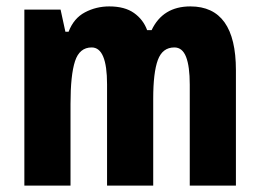

<svg xmlns="http://www.w3.org/2000/svg" viewBox="-20 -579 810 599"><path d="M574 -559Q716 -559 716 -360V0H572V-315Q572 -372 560.5 -401.5Q549 -431 524 -431Q487 -431 472.5 -392Q458 -353 458 -271V0H314V-316Q314 -431 266 -431Q228 -431 214 -388Q200 -345 200 -255V0H56V-549H169L184 -480H194Q210 -522 245 -540.5Q280 -559 321 -559Q369 -559 398 -538.5Q427 -518 439 -485H453Q488 -559 574 -559Z"/></svg>

Font: Noto Sans Malayalam ExtraCondensed ExtraBold
Style: Regular
Weight: 800
Width: 2
Designer: Jelle Bosma - Monotype Design Team
Foundry: Monotype Imaging Inc.
Version: Version 2.104; ttfautohint (v1.8.4.7-5d5b)